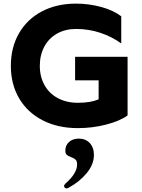

<svg xmlns="http://www.w3.org/2000/svg" viewBox="-20 -698 785 1061"><path d="M685 -384V-60Q642 -29 566.5 -9.5Q491 10 410 10Q300 10 216 -33Q132 -76 86 -154Q40 -232 40 -334Q40 -436 85 -514Q130 -592 211.5 -635Q293 -678 400 -678Q471 -678 539 -659.5Q607 -641 650 -608V-458Q599 -495 535 -516.5Q471 -538 400 -538Q341 -538 295.5 -512.5Q250 -487 225 -440.5Q200 -394 200 -334Q200 -274 226 -227.5Q252 -181 300 -155.5Q348 -130 410 -130Q481 -130 525 -149V-254H395V-384ZM499 158Q499 211 458.5 259.5Q418 308 358 340Q352 343 348 343Q342 343 338 339Q334 335 334 330Q334 324 342 316Q406 260 406 211Q406 192 397.5 184Q389 176 372 170Q356 164 348.5 157Q341 150 341 135Q341 105 361.5 86.5Q382 68 416 68Q453 68 476 92.5Q499 117 499 158Z"/></svg>

Font: Madhuban Bold
Style: Regular
Weight: 700
Designer: jaikishan Patel
Foundry: MagicType
Version: Version 1.000